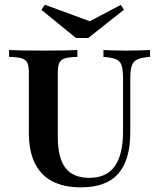

<svg xmlns="http://www.w3.org/2000/svg" viewBox="-20 -783 675 814"><path d="M323.4 11.3Q250.8 11.3 201.6 -14.5Q152.4 -40.3 127.4 -91.9Q102.4 -143.5 102.4 -219.4V-472.6Q102.4 -501.6 96.4 -515.7Q90.3 -529.8 72.6 -535.5Q54.8 -541.1 18.5 -541.9V-571Q58.1 -568.5 164.5 -568.5Q266.9 -568.5 308.1 -571V-541.9Q272.6 -541.1 254.8 -535.5Q237.1 -529.8 231 -515.7Q225 -501.6 225 -472.6V-204.8Q225 -113.7 257.3 -71.4Q289.5 -29 358.9 -29Q431.5 -29 466.5 -78.2Q501.6 -127.4 501.6 -225V-450.8Q501.6 -487.1 495.6 -505.6Q489.5 -524.2 471.8 -531.9Q454 -539.5 418.5 -541.9V-571Q431.5 -570.2 455.6 -569.4Q479.8 -568.5 513.7 -568.5Q551.6 -568.5 577 -569.4Q602.4 -570.2 616.1 -571V-541.9Q581.5 -539.5 563.3 -531.5Q545.2 -523.4 538.7 -504.4Q532.3 -485.5 532.3 -450V-221.8Q532.3 -104.8 481.5 -46.8Q430.6 11.3 323.4 11.3ZM491.9 -762.1 505.6 -741.9 354 -621.8H302.4L155.6 -741.1L170.2 -762.9L385.5 -683.9L340.3 -682.3Z"/></svg>

Font: Playfair
Style: Bold
Weight: 700
Designer: Claus Eggers Sørensen
Foundry: Claus Eggers Sørensen
Version: Version 2.001;gftools[0.9.30]